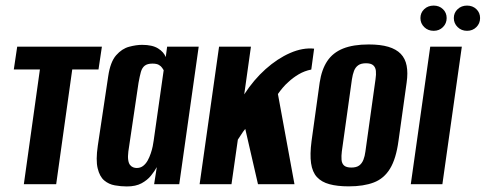

<svg xmlns="http://www.w3.org/2000/svg" viewBox="-20 -663 1748 691"><path d="M65.8 0 123.6 -413H29.7L41.9 -495H346.7L334.5 -413H240L182.2 0Z M436.5 8Q415.2 8 393.4 4.1Q371.6 0.3 355.1 -13.6Q338.6 -27.5 331.5 -57.2Q324.3 -86.8 332 -138.7L369.5 -388.8Q377.1 -440.3 398 -464.1Q418.9 -487.9 444.6 -494.7Q470.3 -501.6 491.5 -501.6Q528.3 -501.6 548.9 -488.7Q569.5 -475.8 576.5 -457.7L581.5 -495H695.1L625.1 0H534.7L544.3 -61.6Q536.3 -46.8 523.3 -30.8Q510.4 -14.8 489.5 -3.4Q468.6 8 436.5 8ZM472 -58.4Q485.4 -58.4 495.1 -65.9Q504.8 -73.4 511.5 -85.4Q518.1 -97.5 522.6 -111Q527.2 -124.6 529.6 -136.5Q532 -148.5 533 -156.5L569.1 -410.4Q567.1 -413.3 563.5 -418.9Q560 -424.5 552 -429.3Q544.1 -434.1 528.6 -434.1Q510.5 -434.1 500.9 -426.6Q491.3 -419.1 487 -404Q482.8 -388.9 478.5 -364.7L441.9 -117.6Q439.6 -99.3 441.4 -87.5Q443.1 -75.6 447.9 -69.5Q452.7 -63.4 459.1 -60.9Q465.4 -58.4 472 -58.4Z M698.4 0 768.4 -495H883.1L859 -323.4Q892.9 -375.8 935.8 -414.2Q978.8 -452.5 1024.2 -472.3Q1069.5 -492.1 1110.5 -487.9L1100.3 -412.7Q1075.7 -407.8 1055 -395.6Q1034.4 -383.4 1017.9 -367.9Q1007 -358.4 997.9 -347.6Q988.7 -336.8 980.2 -324.7L1039.8 0H908.5L862.7 -199.1Q854.9 -189.7 847.9 -178.5Q840.9 -167.3 836 -160.4L813.1 0Z M1235 7.7Q1194 7.7 1165.6 -0.1Q1137.1 -7.8 1120.6 -25.8Q1104.1 -43.8 1099.5 -75.5Q1094.9 -107.1 1101.3 -155.7L1130.5 -365.9Q1137.6 -412.9 1157.8 -443.2Q1178 -473.5 1214.7 -488.3Q1251.4 -503 1307 -503Q1349 -503 1377.5 -494.6Q1405.9 -486.1 1422.3 -469.2Q1438.6 -452.2 1443.5 -426.5Q1448.5 -400.8 1443.5 -365.9L1414.2 -156.4Q1405.5 -91.6 1383.7 -56Q1362 -20.4 1325.5 -6.4Q1289 7.7 1235 7.7ZM1244.5 -60Q1262.5 -60 1272.6 -67.3Q1282.6 -74.6 1287.9 -88Q1293.1 -101.3 1295.1 -117.7L1331.5 -377.9Q1334.1 -395 1332.8 -407.9Q1331.5 -420.7 1323.3 -428Q1315.2 -435.3 1297.2 -435.3Q1279.1 -435.3 1269.1 -428Q1259 -420.7 1254.1 -407.9Q1249.2 -395 1246.6 -377.9L1210.2 -117.7Q1208.2 -101.3 1209.2 -88Q1210.2 -74.6 1218.3 -67.3Q1226.5 -60 1244.5 -60Z M1458.4 0 1528.4 -495H1642.1L1572.1 0ZM1540.7 -552.1Q1520.4 -552.1 1506.7 -565.5Q1493.1 -578.8 1493.1 -598Q1493.1 -617.2 1506.7 -630Q1520.4 -642.9 1540.7 -642.9Q1560.9 -642.9 1574.2 -630Q1587.5 -617.2 1587.5 -598Q1587.5 -578.8 1574.2 -565.5Q1560.9 -552.1 1540.7 -552.1ZM1660.9 -552.1Q1640.6 -552.1 1627 -565.5Q1613.3 -578.8 1613.3 -598Q1613.3 -617.2 1627 -630Q1640.6 -642.9 1660.9 -642.9Q1681.1 -642.9 1694.5 -630Q1707.8 -617.2 1707.8 -598Q1707.8 -578.8 1694.5 -565.5Q1681.1 -552.1 1660.9 -552.1Z"/></svg>

Font: Alumni Sans SC Thin
Style: Italic
Weight: 100
Italic angle: -8°
Designer: Robert E. Leuschke
Foundry: Robert E. Leuschke
Version: Version 1.016